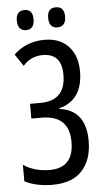

<svg xmlns="http://www.w3.org/2000/svg" viewBox="-60 -922 553 971"><g transform="rotate(-5 216.5 -436.5)"><path d="M355 -550Q355 -629 311.5 -676.5Q268 -724 189 -724Q97 -724 33 -663L74 -602Q113 -648 174 -648Q270 -648 270 -540Q270 -408 141 -408H89V-333H141Q281 -333 281 -198Q281 -66 159 -66Q82 -66 26 -104V-20Q86 10 167 10Q268 10 318 -45.5Q368 -101 368 -195Q368 -352 235 -369V-373Q355 -404 355 -550ZM218 -833Q218 -781 261 -781Q304 -781 304 -833Q304 -883 261 -883Q218 -883 218 -833ZM59 -833Q59 -781 102 -781Q144 -781 144 -833Q144 -883 102 -883Q59 -883 59 -833Z"/></g></svg>

Font: Noto Sans Display Condensed
Style: Regular
Weight: 400
Width: 3
Designer: Monotype Design Team
Foundry: Monotype Imaging Inc.
Version: Version 1.900